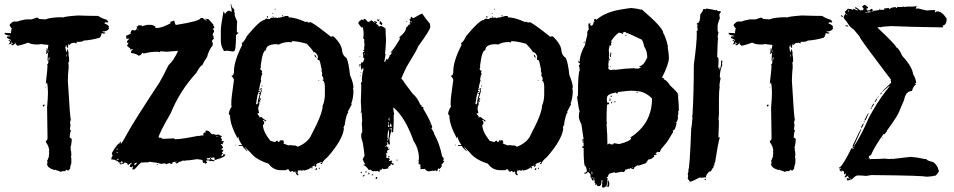

<svg xmlns="http://www.w3.org/2000/svg" viewBox="-20 -771 4303 866"><path d="M32.2 -576.2 34.2 -580.1Q28.3 -580.1 28.3 -576.2ZM198.2 -498Q202.1 -498 204.1 -511.7H200.2ZM282.2 -515.6V-525.4H280.3V-515.6ZM280.3 -564.5V-568.4Q276.4 -567.9 276.4 -564.5ZM32.2 -576.2V-574.2L18.6 -570.3L24.4 -578.1V-585.9Q18.6 -585.9 18.6 -589.8L22.5 -591.8Q22.9 -587.9 26.4 -587.9H30.3Q30.3 -591.8 12.7 -599.6L10.7 -603.5V-605.5Q18.6 -607.4 26.4 -607.4V-609.4Q1 -613.8 1 -619.1V-623Q6.8 -623 30.3 -621.1Q30.3 -625 28.3 -628.9L32.2 -630.9L30.3 -634.8V-636.7L34.2 -642.6Q29.8 -643.6 22.5 -658.2Q35.2 -673.8 42 -673.8H59.6Q64.9 -677.7 96.7 -683.6H122.1L145.5 -691.4Q155.3 -690.4 155.3 -685.5Q174.8 -683.6 184.6 -683.6Q210.9 -693.4 260.7 -693.4L264.6 -691.4Q264.6 -696.3 331.1 -701.2Q387.2 -699.2 422.9 -699.2Q438 -688.5 461.9 -681.6L467.8 -673.8V-669.9H452.1V-664.1Q461.4 -663.1 471.7 -652.3L469.7 -648.4Q471.7 -644.5 471.7 -642.6Q465.3 -628.9 442.4 -628.9V-627Q456.1 -625 456.1 -621.1Q451.7 -621.1 448.2 -619.1Q444.8 -621.1 438.5 -621.1Q434.6 -599.6 424.8 -599.6Q389.6 -589.8 356.4 -587.9Q356.4 -582 323.2 -582V-580.1H327.1V-576.2H321.3Q319.3 -576.2 319.3 -578.1Q295.9 -578.1 295.9 -568.4H292V-574.2Q288.1 -574.2 286.1 -558.6Q288.1 -558.6 288.1 -556.6L284.2 -554.7Q281.2 -562.5 278.3 -562.5Q274.4 -562 274.4 -558.6Q278.3 -540.5 278.3 -537.1Q281.7 -537.1 284.2 -546.9Q282.2 -546.9 282.2 -548.8H286.1Q288.1 -535.6 290 -531.2Q290 -529.3 288.1 -529.3Q292 -513.7 292 -494.1L288.1 -488.3L290 -476.6Q290 -474.6 288.1 -474.6L290 -470.7Q286.1 -434.6 286.1 -406.2Q295.9 -235.4 299.8 -230.5Q295.9 -222.7 295.9 -218.8L297.9 -207Q295.9 -193.8 295.9 -185.5Q299.8 -185.5 299.8 -179.7Q295.4 -174.3 293.9 -150.4Q303.7 -148.4 303.7 -138.7Q301.8 -116.7 297.9 -105.5Q299.8 -102.1 299.8 -97.7H297.9Q301.8 -88.9 301.8 -72.3Q301.8 -66.4 299.8 -66.4L301.8 -56.6V-35.2Q301.8 -33.2 295.9 -15.6Q297.9 -15.6 297.9 -13.7Q290.5 -2 288.1 -2H284.2L278.3 -5.9Q277.8 -0.5 268.6 2L264.6 0Q256.8 3.9 251 3.9Q251 1 231.4 -3.9Q231.4 -5.9 229.5 -5.9L225.6 -3.9Q192.4 -14.2 192.4 -31.2Q194.3 -35.2 194.3 -37.1L192.4 -46.9Q194.8 -46.9 200.2 -64.5H202.1Q202.1 -66.4 200.2 -66.4Q202.1 -77.1 202.1 -82L200.2 -85.9L202.1 -89.8Q202.1 -108.9 186.5 -130.9Q186.5 -136.7 188.5 -136.7Q194.3 -136.7 194.3 -150.4Q192.4 -251 192.4 -287.1Q196.3 -332.5 196.3 -351.6Q196.3 -378.9 192.4 -398.4H190.4V-394.5H186.5Q194.3 -459.5 194.3 -474.6Q192.4 -478.5 192.4 -480.5Q198.2 -482.4 198.2 -493.2Q198.2 -498 194.3 -498Q196.3 -521.5 196.3 -529.3Q196.3 -533.2 192.4 -533.2V-527.3H188.5L190.4 -552.7H194.3Q194.3 -548.8 196.3 -535.2H198.2V-537.1Q196.3 -547.9 196.3 -554.7L198.2 -568.4Q171.9 -570.8 167 -572.3Q156.2 -570.3 149.4 -570.3Q118.7 -570.3 110.4 -578.1H104.5Q81.1 -568.4 57.6 -564.5Q57.6 -567.4 49.8 -572.3Q51.8 -576.2 51.8 -578.1H49.8Q43 -566.4 32.2 -566.4V-572.3Q38.1 -572.3 38.1 -578.1L34.2 -576.2ZM176.8 -291H172.9Q172.9 -298.8 176.8 -298.8H180.7V-294.9Q180.7 -291 176.8 -291ZM188.5 -377H184.6V-378.9H188.5Z M884.8 -689.9H894.5Q905.8 -678.2 914.1 -678.2L904.3 -686V-688L912.1 -684.1Q916 -686 918 -686Q920.4 -686 943.4 -658.7L941.4 -654.8Q945.8 -654.8 947.3 -645Q939.5 -642.1 939.5 -639.2Q942.4 -639.2 945.3 -633.3V-627.4Q939.5 -620.1 939.5 -613.8V-609.9H943.4V-606L941.4 -602.1Q945.3 -601.6 945.3 -598.1L935.5 -586.4Q939.5 -580.1 939.5 -574.7V-566.9Q921.9 -545.4 914.1 -514.2Q898.9 -492.2 892.6 -477.1Q884.3 -476.6 865.2 -441.9Q791 -361.3 750 -260.3Q695.3 -165.5 695.3 -150.9H697.3Q699.2 -150.9 699.2 -148.9L703.1 -150.9L712.9 -145H722.7Q736.3 -145 765.6 -147Q766.1 -143.1 769.5 -143.1Q799.8 -143.1 875 -158.7V-156.7Q884.3 -160.6 898.4 -160.6Q896.5 -164.6 896.5 -166.5Q897.9 -174.3 910.2 -174.3V-176.3H906.2V-178.2Q906.7 -182.1 910.2 -182.1H912.1Q923.8 -182.1 931.6 -168.5Q934.6 -168.5 939.5 -164.6L943.4 -166.5Q951.2 -162.6 955.1 -162.6L964.8 -164.6Q980.5 -157.2 980.5 -154.8V-152.8H974.6L982.4 -139.2Q978.5 -138.7 978.5 -135.3L990.2 -133.3V-129.4H984.4L986.3 -125.5L982.4 -119.6L978.5 -121.6H976.6V-117.7Q981.4 -117.7 986.3 -104Q980.5 -102.5 978.5 -96.2L988.3 -94.2L980.5 -80.6H986.3V-78.6Q981 -78.6 978.5 -66.9H980.5Q986.3 -66.9 986.3 -74.7H996.1V-72.8Q996.1 -62 949.2 -49.3L947.3 -53.2V-55.2L949.2 -59.1Q947.3 -59.1 943.4 -61L933.6 -59.1Q929.7 -61 927.7 -61Q927.7 -57.1 912.1 -57.1Q914.1 -53.2 914.1 -51.3H929.7L927.7 -55.2V-59.1H931.6Q931.6 -49.3 943.4 -49.3Q947.3 -48.8 947.3 -45.4V-43.5Q936.5 -45.4 931.6 -45.4Q927.7 -43.5 925.8 -43.5Q925.8 -47.4 921.9 -47.4H910.2V-41.5H914.1V-39.6Q914.1 -36.6 906.2 -31.7Q906.2 -34.7 900.4 -37.6L896.5 -35.6L894.5 -39.6Q896.5 -39.6 896.5 -41.5Q892.6 -41.5 892.6 -45.4L894.5 -49.3L869.1 -53.2L828.1 -47.4Q824.2 -49.3 822.3 -49.3L820.3 -45.4L816.4 -47.4Q812.5 -45.4 810.5 -45.4Q806.6 -47.4 804.7 -47.4Q804.7 -44.9 785.2 -39.6Q785.2 -36.6 777.3 -33.7Q771.5 -33.7 771.5 -41.5Q755.9 -41.5 755.9 -31.7H748V-35.6H746.1Q742.7 -35.6 728.5 -29.8Q728.5 -33.7 724.6 -33.7H716.8Q712.4 -33.7 709 -31.7Q689 -37.6 654.3 -41.5L644.5 -37.6L640.6 -39.6Q629.9 -37.6 623 -37.6Q621.1 -37.6 621.1 -39.6Q615.2 -39.6 591.8 -12.2L584 -6.3H580.1L576.2 -8.3Q580.1 -14.6 580.1 -20H578.1Q574.2 -19.5 574.2 -16.1Q564.5 -18.6 564.5 -22Q564.5 -23.9 574.2 -35.6V-37.6Q572.3 -37.6 556.6 -25.9Q556.6 -37.6 541 -37.6Q541 -34.7 535.2 -31.7H533.2L529.3 -33.7Q529.3 -29.8 525.4 -29.8H523.4Q519.5 -29.8 519.5 -33.7L521.5 -37.6Q513.2 -37.6 509.8 -45.4Q505.9 -43.5 503.9 -43.5V-47.4L515.6 -51.3Q515.6 -55.2 511.7 -55.2Q511.7 -52.7 502 -47.4Q495.6 -51.3 490.2 -51.3H482.4V-55.2Q482.4 -61.5 488.3 -68.8Q484.4 -75.2 484.4 -80.6Q504.4 -115.7 517.6 -125.5Q517.6 -123.5 519.5 -123.5Q519.5 -131.3 523.4 -131.3H525.4V-129.4L523.4 -125.5L527.3 -123.5Q537.6 -138.2 554.7 -170.4Q585.9 -227.1 699.2 -398.9Q716.8 -429.2 740.2 -477.1Q764.6 -499.5 783.2 -541.5H781.2Q775.4 -541.5 730.5 -537.6Q713.9 -539.6 703.1 -539.6L701.2 -535.6L691.4 -537.6Q655.3 -537.6 630.9 -529.8V-531.7L627 -529.8L621.1 -533.7Q617.7 -520 603.5 -520Q598.1 -528.3 572.3 -531.7L570.3 -535.6Q574.2 -547.4 580.1 -547.4V-549.3H576.2L566.4 -547.4V-549.3L568.4 -553.2Q564 -553.2 552.7 -564.9L558.6 -574.7V-578.6H552.7V-584.5Q559.1 -594.2 562.5 -594.2V-598.1L558.6 -596.2H552.7Q548.8 -596.2 548.8 -600.1Q548.8 -602.1 550.8 -602.1L548.8 -606V-609.9Q551.3 -609.9 570.3 -619.6L568.4 -623.5Q573.7 -635.3 576.2 -635.3H582Q584 -635.3 584 -633.3Q597.7 -633.3 597.7 -648.9Q595.7 -648.9 595.7 -650.9Q603.5 -651.9 603.5 -656.7H619.1V-652.8Q622.1 -652.8 642.6 -658.7H666Q681.6 -652.3 681.6 -648.9Q679.7 -648.9 679.7 -647L683.6 -645H689.5Q710.4 -645 750 -666.5L748 -670.4V-672.4L765.6 -678.2Q770.5 -658.7 773.4 -658.7H775.4Q884.8 -676.3 884.8 -689.9ZM599.6 -641.1Q600.1 -637.2 603.5 -637.2V-641.1ZM955.1 -156.7V-154.8H959V-156.7ZM960.9 -154.8V-152.8H964.8V-154.8ZM505.9 -100.1V-96.2H507.8Q511.7 -96.2 511.7 -100.1ZM505.9 -86.4V-82.5H511.7V-84.5Q509.8 -84.5 505.9 -86.4ZM523.4 -37.6V-33.7H525.4Q530.3 -37.6 535.2 -37.6Q535.2 -40.5 529.3 -43.5Q526.4 -43.5 523.4 -37.6ZM773.4 -41.5V-39.6H777.3V-41.5ZM585.9 -31.7V-25.9H587.9Q590.3 -25.9 597.7 -35.6V-37.6Q585.9 -35.2 585.9 -31.7ZM687.5 -31.7Q691.4 -31.2 691.4 -27.8L687.5 -25.9Z M1222.7 -731.9V-728H1218.8Q1219.2 -731.9 1222.7 -731.9ZM1209 -712.4H1212.9Q1212.9 -708.5 1209 -708.5ZM1255.9 -702.6H1257.8Q1257.8 -699.7 1252 -696.8V-698.7Q1252.4 -702.6 1255.9 -702.6ZM1187.5 -698.7 1189.5 -694.8V-690.9Q1185.5 -692.9 1183.6 -692.9V-694.8Q1184.1 -698.7 1187.5 -698.7ZM1265.6 -698.7H1281.2V-692.9Q1311 -692.9 1359.4 -671.4L1363.3 -673.3H1365.2L1371.1 -669.4H1373Q1377.4 -669.4 1380.9 -671.4Q1406.2 -658.7 1472.7 -605L1476.6 -606.9H1484.4Q1523.4 -569.3 1523.4 -538.6Q1526.9 -520 1543 -509.3Q1552.7 -488.8 1558.6 -433.1Q1574.2 -395.5 1574.2 -376.5L1572.3 -372.6L1574.2 -360.8Q1574.2 -330.1 1564.5 -304.2L1566.4 -300.3L1548.8 -267.1L1550.8 -263.2Q1542.5 -257.3 1535.2 -212.4Q1537.1 -212.4 1537.1 -210.4Q1534.2 -210.4 1529.3 -194.8L1531.2 -190.9Q1525.4 -139.6 1457 -62Q1437 -46.9 1431.6 -30.8H1429.7Q1425.8 -30.8 1425.8 -34.7Q1429.7 -36.6 1431.6 -36.6L1429.7 -40.5Q1409.7 -34.7 1404.3 -28.8Q1408.2 -28.8 1408.2 -26.9Q1404.3 -18.1 1400.4 -17.1V-22.9H1394.5Q1389.6 -19 1386.7 -19L1390.6 -13.2L1386.7 -11.2H1384.8L1386.7 -15.1H1382.8Q1371.6 -5.4 1349.6 -1.5Q1349.6 -5.4 1345.7 -5.4V-1.5H1341.8Q1337.4 -1.5 1334 -3.4Q1330.6 -1.5 1326.2 -1.5Q1326.2 -3.4 1324.2 -3.4Q1322.3 5.4 1322.3 12.2Q1326.2 12.7 1326.2 16.1Q1326.2 20 1322.3 20Q1312.5 12.2 1312.5 2.4H1310.5Q1305.7 6.3 1304.7 6.3Q1304.7 3.4 1298.8 0.5H1296.9Q1293 1 1293 4.4Q1286.6 4.4 1281.2 -7.3H1275.4L1269.5 -3.4H1246.1Q1212.4 -3.4 1191.4 -32.7Q1133.3 -51.3 1109.4 -83.5Q1108.4 -83.5 1085.9 -106.9H1084L1095.7 -91.3V-89.4H1093.8Q1074.2 -108.4 1074.2 -112.8H1056.6V-116.7H1072.3Q1059.1 -133.8 1054.7 -153.8H1052.7V-147.9H1050.8Q1017.6 -209 1017.6 -249.5V-251.5Q1014.2 -251.5 1011.7 -257.3Q1014.2 -275.9 1025.4 -290.5L1023.4 -294.4V-312Q1023.4 -327.6 1035.2 -409.7Q1035.2 -417 1023.4 -429.2Q1035.2 -429.2 1035.2 -448.7Q1035.2 -495.1 1072.3 -567.9L1070.3 -577.6Q1079.6 -579.1 1093.8 -608.9Q1153.8 -681.2 1173.8 -681.2Q1173.8 -684.1 1179.7 -687Q1190.4 -685.1 1197.3 -685.1Q1197.3 -688 1203.1 -690.9H1207L1210.9 -689V-690.9Q1209 -694.8 1209 -696.8H1212.9V-690.9H1220.7Q1222.7 -690.9 1222.7 -692.9Q1228.5 -690.9 1228.5 -689Q1236.3 -690.4 1236.3 -692.9Q1238.3 -692.9 1238.3 -690.9Q1251 -692.9 1259.8 -696.8H1265.6ZM1296.9 -585.4Q1296.9 -583.5 1294.9 -579.6L1285.2 -581.5Q1258.3 -581.5 1236.3 -569.8Q1229.5 -571.8 1228.5 -571.8Q1179.7 -571.8 1179.7 -544.4Q1164.6 -544.4 1156.2 -476.1V-464.4H1154.3V-462.4Q1154.3 -452.6 1162.1 -452.6V-450.7L1160.2 -440.9Q1164.1 -440.4 1164.1 -437Q1159.7 -437 1156.2 -411.6L1158.2 -407.7Q1154.3 -397.9 1150.4 -378.4V-372.6H1148.4V-368.7L1150.4 -364.7H1146.5V-358.9L1150.4 -360.8H1152.3V-356.9Q1144.5 -356.9 1144.5 -351.1Q1140.6 -342.3 1134.8 -302.2L1138.7 -300.3H1140.6Q1140.6 -307.1 1150.4 -310.1V-308.1Q1150.4 -306.2 1148.4 -306.2L1150.4 -302.2Q1144.5 -289.1 1144.5 -280.8Q1148.4 -263.2 1148.4 -261.2Q1145 -259.3 1140.6 -259.3V-257.3L1150.4 -245.6Q1148.4 -241.7 1148.4 -239.7L1154.3 -243.7L1158.2 -241.7Q1158.2 -243.7 1160.2 -243.7Q1160.2 -239.7 1181.6 -226.1V-224.1H1175.8Q1171.9 -224.1 1171.9 -230H1166V-228Q1171.9 -221.7 1171.9 -218.3Q1169.9 -214.4 1169.9 -212.4Q1171.9 -212.4 1171.9 -210.4Q1168 -208.5 1166 -208.5Q1166 -177.7 1199.2 -136.2Q1215.8 -130.4 1222.7 -130.4Q1222.7 -136.2 1232.4 -136.2Q1234.4 -132.3 1234.4 -130.4Q1242.2 -130.4 1242.2 -138.2H1244.1Q1246.1 -138.2 1246.1 -136.2L1250 -138.2H1257.8Q1257.8 -134.8 1261.7 -128.4Q1257.8 -127.9 1257.8 -124.5Q1264.2 -120.6 1283.2 -114.7Q1285.2 -114.7 1285.2 -116.7L1304.7 -114.7H1312.5Q1322.3 -110.4 1322.3 -108.9Q1370.1 -128.4 1384.8 -163.6Q1435.5 -259.3 1435.5 -294.4Q1445.3 -317.4 1445.3 -345.2V-384.3Q1442.9 -407.7 1435.5 -407.7V-411.6H1439.5Q1436.5 -429.2 1431.6 -429.2L1433.6 -439Q1433.6 -440.9 1429.7 -454.6H1431.6Q1422.9 -499.5 1419.9 -499.5Q1412.1 -499.5 1412.1 -505.4L1414.1 -517.1Q1405.8 -534.2 1396.5 -536.6Q1396.5 -534.7 1394.5 -534.7Q1394.5 -541.5 1363.3 -573.7Q1322.3 -585.4 1296.9 -585.4ZM1398.4 -524.9Q1403.3 -523.9 1408.2 -511.2H1406.2Q1398.4 -514.6 1398.4 -524.9ZM1416 -407.7H1419.9V-405.8H1416ZM1160.2 -386.2Q1164.1 -385.7 1164.1 -382.3L1160.2 -380.4ZM1160.2 -374.5H1162.1Q1162.1 -370.6 1158.2 -370.6L1160.2 -360.8L1150.4 -327.6H1156.2V-321.8Q1156.2 -317.9 1152.3 -317.9V-319.8L1154.3 -323.7H1150.4V-319.8L1154.3 -314Q1154.3 -310.1 1150.4 -310.1V-314H1148.4Q1148.4 -308.1 1142.6 -308.1V-310.1Q1142.6 -317.4 1152.3 -349.1L1148.4 -347.2L1146.5 -351.1Q1156.2 -351.1 1156.2 -362.8V-368.7L1152.3 -366.7H1150.4Q1150.4 -369.6 1160.2 -374.5ZM1043 -118.7H1044.9V-114.7H1043ZM1398.4 -28.8V-24.9H1400.4V-28.8ZM1421.9 -15.1V-9.3H1418V-11.2Q1418.5 -15.1 1421.9 -15.1ZM1408.2 -13.2 1410.2 -9.3Q1410.2 -6.3 1404.3 -3.4L1402.3 -7.3Q1402.3 -10.3 1408.2 -13.2ZM1316.4 4.4V6.3H1320.3V4.4ZM1020 -751.5H1023.4Q1023.4 -737.8 1035.6 -730L1037.6 -720.7H1035.6Q1039.6 -710.9 1039.6 -705.1H1037.6Q1043.9 -685.1 1049.8 -674.3L1048.3 -650.9V-627.9Q1048.3 -624 1055.2 -624V-622.1L1044.4 -612.3V-610.4Q1044.4 -540.5 1035.6 -540.5L1032.2 -538.6Q1006.8 -542.5 1002.4 -542.5Q995.6 -540.5 990.2 -540.5Q976.1 -564.5 976.1 -585V-637.2Q976.1 -651.9 986.8 -712.9Q986.8 -718.8 990.2 -718.8Q991.7 -709 995.6 -709Q999.5 -716.3 1009.3 -722.7H1014.6Q1018.1 -718.8 1025.4 -718.8Q1025.4 -726.1 1020 -751.5Z M1884.8 -709Q1900.9 -685.1 1918.9 -664.1L1920.9 -650.4Q1920.9 -636.7 1865.2 -560.5Q1865.2 -553.2 1813.5 -468.8Q1792 -423.8 1790 -416Q1792 -416 1802.7 -402.3H1800.8L1841.8 -347.7Q1860.4 -334 1876 -298.8Q1878.9 -298.8 1882.3 -293Q1880.4 -293 1880.4 -291Q1883.8 -291 1891.1 -285.2L1888.7 -281.2Q1925.8 -219.2 1929.7 -195.3L1925.3 -193.4Q1938.5 -173.3 1938.5 -166Q1961.9 -126.5 1974.6 -64.5Q1977.1 -64.5 1981.4 -56.6V-54.7L1979 -44.9H1983.4V-43Q1974.6 -29.3 1970.7 -29.3L1972.7 -25.4Q1972.7 -16.1 1960 -7.8Q1960 -11.7 1955.6 -11.7Q1954.1 2 1949.2 2Q1946.8 -2 1946.8 -3.9Q1942.9 0 1934.1 0V-2Q1930.2 0 1912.6 2Q1897.5 -2.9 1897.5 -9.8L1886.7 -7.8V-9.8L1882.3 -7.8H1880.4Q1876 -7.8 1876 -11.7V-13.7Q1876 -15.6 1877.9 -15.6L1876 -19.5V-29.3Q1867.2 -29.3 1867.2 -33.2H1869.6L1867.2 -37.1Q1869.6 -41 1869.6 -43Q1869.6 -44.9 1867.2 -44.9L1869.6 -54.7Q1869.6 -99.1 1845.7 -134.8Q1807.6 -241.7 1755.9 -285.2H1753.4Q1755.9 -259.8 1757.8 -259.8L1755.9 -250V-228.5Q1755.9 -211.9 1753.4 -175.8L1749 -173.8H1747.1V-193.4Q1742.7 -191.4 1740.7 -191.4V-187.5H1745.1V-177.7Q1741.2 -173.3 1736.3 -142.6L1738.3 -132.8H1736.3L1738.3 -128.9V-119.1H1734.4V-123H1731.9V-119.1H1727.5L1730 -128.9H1723.6L1725.6 -125V-115.2Q1719.2 -115.2 1719.2 -109.4V-107.4H1721.2V-111.3H1725.6V-105.5H1727.5V-109.4H1731.9L1730 -99.6V-97.7L1736.3 -101.6V-95.7Q1725.6 -95.7 1725.6 -85.9H1727.5V-82Q1721.2 -82 1721.2 -80.1Q1723.6 -76.2 1723.6 -74.2H1721.2L1723.6 -70.3L1721.2 -60.5Q1727.5 -60.5 1727.5 -56.6L1731.9 -58.6Q1735.4 -58.6 1738.3 -52.7L1734.4 -46.9V-44.9H1736.3L1747.1 -46.9L1749 -43V-41H1745.1Q1749 -36.1 1749 -33.2L1753.4 -35.2L1755.9 -31.2Q1755.9 -27.3 1751.5 -27.3H1747.1V-31.2H1742.7Q1742.7 -26.4 1738.3 -21.5L1734.4 -23.4H1731.9L1734.4 -19.5L1730 -13.7Q1731.9 -13.7 1731.9 -11.7L1727.5 -9.8V-11.7Q1719.7 -7.8 1710.4 -7.8Q1705.1 -11.7 1704.1 -11.7Q1700.7 -3.9 1697.8 -3.9H1695.3V-7.8H1693.4V2Q1689 3.9 1687 3.9Q1687 0 1682.6 0Q1680.7 0 1680.7 2L1676.3 0Q1673.8 0 1673.8 2L1669.9 0Q1665.5 2 1663.1 2Q1661.1 2 1650.4 -5.9H1648.4L1644 -3.9Q1628.4 -25.4 1620.1 -25.4V-29.3H1627V-31.2Q1622.6 -36.1 1616.2 -50.8V-52.7L1622.6 -66.4H1624.5Q1616.2 -144.5 1609.4 -144.5Q1609.4 -146.5 1611.8 -146.5L1609.4 -150.4V-168Q1613.8 -172.9 1613.8 -175.8Q1613.8 -193.4 1611.8 -214.8Q1611.8 -216.3 1613.8 -226.6Q1611.8 -241.7 1611.8 -259.8V-263.7H1605.5L1609.4 -269.5Q1609.4 -290 1607.4 -312.5Q1609.4 -353 1609.4 -388.7Q1609.4 -390.6 1607.4 -394.5Q1611.8 -404.3 1613.8 -404.3Q1613.8 -406.2 1611.8 -410.2Q1615.2 -455.1 1620.1 -455.1Q1618.2 -458.5 1618.2 -464.8Q1613.8 -464.8 1613.8 -457H1609.4L1607.4 -470.7V-476.6Q1601.1 -476.6 1601.1 -480.5V-482.4H1605.5V-478.5H1607.4L1609.4 -490.2L1613.8 -488.3Q1616.7 -488.3 1622.6 -502V-509.8H1618.2V-523.4Q1618.2 -527.8 1616.2 -531.2Q1616.2 -537.1 1622.6 -537.1V-541H1618.2V-544.9H1622.6V-562.5H1624.5L1622.6 -585.9V-595.7H1618.2L1620.1 -615.2V-621.1Q1620.1 -633.8 1616.2 -648.4H1613.8L1609.4 -646.5Q1609.4 -649.4 1596.7 -664.1V-669.9Q1596.7 -672.9 1611.8 -683.6L1618.2 -679.7H1620.1V-685.5H1627L1639.6 -671.9Q1646.5 -671.9 1654.8 -679.7L1671.9 -668V-671.9H1667.5V-675.8Q1680.7 -673.8 1680.7 -669.9L1676.3 -664.1V-662.1Q1685.5 -662.1 1689 -650.4Q1696.3 -654.3 1699.7 -654.3Q1719.2 -644.5 1719.2 -640.6Q1719.2 -618.7 1721.2 -589.8Q1719.2 -546.9 1716.8 -529.3Q1716.8 -527.3 1719.2 -527.3Q1716.8 -508.8 1712.9 -492.2H1716.8Q1723.6 -503.9 1723.6 -505.9H1727.5V-502H1730Q1730 -505.4 1738.3 -519.5Q1736.3 -519.5 1736.3 -521.5Q1742.2 -521.5 1747.1 -533.2V-535.2L1742.7 -533.2V-537.1Q1755.4 -548.3 1770.5 -574.2Q1783.7 -593.3 1783.7 -597.7Q1781.2 -601.6 1781.2 -603.5Q1811.5 -627 1811.5 -646.5Q1814.5 -646.5 1824.2 -660.2Q1831.1 -660.2 1831.1 -664.1L1826.7 -666L1831.1 -673.8Q1826.7 -681.6 1826.7 -685.5L1831.1 -683.6Q1832 -695.3 1837.4 -695.3Q1837.4 -690.4 1845.7 -689.5Q1878.4 -709 1882.3 -709ZM1680.7 -683.6H1684.6L1689 -681.6Q1689 -683.6 1691.4 -683.6V-681.6Q1689 -677.7 1689 -675.8H1684.6Q1684.6 -679.7 1680.7 -679.7ZM1695.3 -675.8 1704.1 -666V-662.1Q1704.1 -658.2 1699.7 -658.2Q1699.7 -660.2 1691.4 -664.1L1693.4 -668Q1691.4 -671.9 1691.4 -673.8ZM1813.5 -675.8H1815.9V-671.9H1813.5ZM1833 -673.8V-669.9Q1837.4 -669.9 1837.4 -673.8ZM1747.1 -541V-537.1H1749V-541ZM1622.6 -531.2V-525.4H1624.5V-531.2ZM1601.1 -515.6H1605.5V-513.7H1601.1ZM1603 -476.6V-470.7Q1598.6 -470.7 1598.6 -474.6ZM1605.5 -445.3H1609.4V-443.4H1605.5ZM1603 -429.7H1607.4V-427.7H1603ZM1734.4 -240.2Q1734.4 -235.8 1731.9 -232.4Q1734.4 -228.5 1734.4 -226.6H1736.3V-240.2ZM1731.9 -220.7V-212.9H1734.4V-220.7ZM1740.7 -216.8V-212.9H1742.7V-216.8ZM1918.9 -212.9V-209H1920.9V-212.9ZM1730 -210.9V-199.2H1736.3V-201.2Q1731.9 -206.1 1731.9 -210.9ZM1738.3 -207V-203.1Q1739.3 -199.2 1742.7 -199.2H1747.1Q1745.1 -202.1 1745.1 -210.9H1742.7Q1738.3 -210.4 1738.3 -207ZM1734.4 -191.4V-187.5H1736.3V-191.4ZM1731.9 -183.6Q1727.5 -167.5 1727.5 -152.3Q1727.5 -150.4 1730 -146.5Q1727.5 -142.6 1727.5 -140.6V-136.7H1730L1734.4 -156.2H1731.9L1734.4 -160.2V-183.6ZM1736.3 -68.4V-64.5Q1736.3 -60.5 1731.9 -60.5L1730 -64.5ZM1768.6 -50.8H1772.9V-46.9H1768.6ZM1960 -2H1963.9V2H1960ZM1630.9 2H1633.3V3.9Q1633.3 7.8 1628.9 7.8L1627 3.9ZM1607.4 3.9H1611.8V9.8H1607.4ZM1641.6 7.8H1646V15.6H1641.6ZM1656.7 15.6H1663.1V19.5H1656.7ZM1620.1 17.6H1624.5V19.5Q1624.5 22.5 1618.2 25.4H1616.2V21.5Q1620.1 21.5 1620.1 17.6ZM1676.3 27.3H1678.2L1682.6 29.3Q1679.2 37.1 1676.3 37.1L1673.8 33.2Q1676.3 29.3 1676.3 27.3Z M2211.9 -731.9V-728H2208Q2208.5 -731.9 2211.9 -731.9ZM2198.2 -712.4H2202.1Q2202.1 -708.5 2198.2 -708.5ZM2245.1 -702.6H2247.1Q2247.1 -699.7 2241.2 -696.8V-698.7Q2241.7 -702.6 2245.1 -702.6ZM2176.8 -698.7 2178.7 -694.8V-690.9Q2174.8 -692.9 2172.9 -692.9V-694.8Q2173.3 -698.7 2176.8 -698.7ZM2254.9 -698.7H2270.5V-692.9Q2300.3 -692.9 2348.6 -671.4L2352.5 -673.3H2354.5L2360.4 -669.4H2362.3Q2366.7 -669.4 2370.1 -671.4Q2395.5 -658.7 2461.9 -605L2465.8 -606.9H2473.6Q2512.7 -569.3 2512.7 -538.6Q2516.1 -520 2532.2 -509.3Q2542 -488.8 2547.9 -433.1Q2563.5 -395.5 2563.5 -376.5L2561.5 -372.6L2563.5 -360.8Q2563.5 -330.1 2553.7 -304.2L2555.7 -300.3L2538.1 -267.1L2540 -263.2Q2531.7 -257.3 2524.4 -212.4Q2526.4 -212.4 2526.4 -210.4Q2523.4 -210.4 2518.6 -194.8L2520.5 -190.9Q2514.6 -139.6 2446.3 -62Q2426.3 -46.9 2420.9 -30.8H2418.9Q2415 -30.8 2415 -34.7Q2418.9 -36.6 2420.9 -36.6L2418.9 -40.5Q2398.9 -34.7 2393.6 -28.8Q2397.5 -28.8 2397.5 -26.9Q2393.6 -18.1 2389.6 -17.1V-22.9H2383.8Q2378.9 -19 2376 -19L2379.9 -13.2L2376 -11.2H2374L2376 -15.1H2372.1Q2360.8 -5.4 2338.9 -1.5Q2338.9 -5.4 2335 -5.4V-1.5H2331.1Q2326.7 -1.5 2323.2 -3.4Q2319.8 -1.5 2315.4 -1.5Q2315.4 -3.4 2313.5 -3.4Q2311.5 5.4 2311.5 12.2Q2315.4 12.7 2315.4 16.1Q2315.4 20 2311.5 20Q2301.8 12.2 2301.8 2.4H2299.8Q2294.9 6.3 2293.9 6.3Q2293.9 3.4 2288.1 0.5H2286.1Q2282.2 1 2282.2 4.4Q2275.9 4.4 2270.5 -7.3H2264.6L2258.8 -3.4H2235.4Q2201.7 -3.4 2180.7 -32.7Q2122.6 -51.3 2098.6 -83.5Q2097.7 -83.5 2075.2 -106.9H2073.2L2085 -91.3V-89.4H2083Q2063.5 -108.4 2063.5 -112.8H2045.9V-116.7H2061.5Q2048.3 -133.8 2043.9 -153.8H2042V-147.9H2040Q2006.8 -209 2006.8 -249.5V-251.5Q2003.4 -251.5 2001 -257.3Q2003.4 -275.9 2014.6 -290.5L2012.7 -294.4V-312Q2012.7 -327.6 2024.4 -409.7Q2024.4 -417 2012.7 -429.2Q2024.4 -429.2 2024.4 -448.7Q2024.4 -495.1 2061.5 -567.9L2059.6 -577.6Q2068.8 -579.1 2083 -608.9Q2143.1 -681.2 2163.1 -681.2Q2163.1 -684.1 2168.9 -687Q2179.7 -685.1 2186.5 -685.1Q2186.5 -688 2192.4 -690.9H2196.3L2200.2 -689V-690.9Q2198.2 -694.8 2198.2 -696.8H2202.1V-690.9H2210Q2211.9 -690.9 2211.9 -692.9Q2217.8 -690.9 2217.8 -689Q2225.6 -690.4 2225.6 -692.9Q2227.5 -692.9 2227.5 -690.9Q2240.2 -692.9 2249 -696.8H2254.9ZM2286.1 -585.4Q2286.1 -583.5 2284.2 -579.6L2274.4 -581.5Q2247.6 -581.5 2225.6 -569.8Q2218.8 -571.8 2217.8 -571.8Q2168.9 -571.8 2168.9 -544.4Q2153.8 -544.4 2145.5 -476.1V-464.4H2143.6V-462.4Q2143.6 -452.6 2151.4 -452.6V-450.7L2149.4 -440.9Q2153.3 -440.4 2153.3 -437Q2148.9 -437 2145.5 -411.6L2147.5 -407.7Q2143.6 -397.9 2139.6 -378.4V-372.6H2137.7V-368.7L2139.6 -364.7H2135.7V-358.9L2139.6 -360.8H2141.6V-356.9Q2133.8 -356.9 2133.8 -351.1Q2129.9 -342.3 2124 -302.2L2127.9 -300.3H2129.9Q2129.9 -307.1 2139.6 -310.1V-308.1Q2139.6 -306.2 2137.7 -306.2L2139.6 -302.2Q2133.8 -289.1 2133.8 -280.8Q2137.7 -263.2 2137.7 -261.2Q2134.3 -259.3 2129.9 -259.3V-257.3L2139.6 -245.6Q2137.7 -241.7 2137.7 -239.7L2143.6 -243.7L2147.5 -241.7Q2147.5 -243.7 2149.4 -243.7Q2149.4 -239.7 2170.9 -226.1V-224.1H2165Q2161.1 -224.1 2161.1 -230H2155.3V-228Q2161.1 -221.7 2161.1 -218.3Q2159.2 -214.4 2159.2 -212.4Q2161.1 -212.4 2161.1 -210.4Q2157.2 -208.5 2155.3 -208.5Q2155.3 -177.7 2188.5 -136.2Q2205.1 -130.4 2211.9 -130.4Q2211.9 -136.2 2221.7 -136.2Q2223.6 -132.3 2223.6 -130.4Q2231.4 -130.4 2231.4 -138.2H2233.4Q2235.4 -138.2 2235.4 -136.2L2239.3 -138.2H2247.1Q2247.1 -134.8 2251 -128.4Q2247.1 -127.9 2247.1 -124.5Q2253.4 -120.6 2272.5 -114.7Q2274.4 -114.7 2274.4 -116.7L2293.9 -114.7H2301.8Q2311.5 -110.4 2311.5 -108.9Q2359.4 -128.4 2374 -163.6Q2424.8 -259.3 2424.8 -294.4Q2434.6 -317.4 2434.6 -345.2V-384.3Q2432.1 -407.7 2424.8 -407.7V-411.6H2428.7Q2425.8 -429.2 2420.9 -429.2L2422.9 -439Q2422.9 -440.9 2418.9 -454.6H2420.9Q2412.1 -499.5 2409.2 -499.5Q2401.4 -499.5 2401.4 -505.4L2403.3 -517.1Q2395 -534.2 2385.7 -536.6Q2385.7 -534.7 2383.8 -534.7Q2383.8 -541.5 2352.5 -573.7Q2311.5 -585.4 2286.1 -585.4ZM2387.7 -524.9Q2392.6 -523.9 2397.5 -511.2H2395.5Q2387.7 -514.6 2387.7 -524.9ZM2405.3 -407.7H2409.2V-405.8H2405.3ZM2149.4 -386.2Q2153.3 -385.7 2153.3 -382.3L2149.4 -380.4ZM2149.4 -374.5H2151.4Q2151.4 -370.6 2147.5 -370.6L2149.4 -360.8L2139.6 -327.6H2145.5V-321.8Q2145.5 -317.9 2141.6 -317.9V-319.8L2143.6 -323.7H2139.6V-319.8L2143.6 -314Q2143.6 -310.1 2139.6 -310.1V-314H2137.7Q2137.7 -308.1 2131.8 -308.1V-310.1Q2131.8 -317.4 2141.6 -349.1L2137.7 -347.2L2135.7 -351.1Q2145.5 -351.1 2145.5 -362.8V-368.7L2141.6 -366.7H2139.6Q2139.6 -369.6 2149.4 -374.5ZM2032.2 -118.7H2034.2V-114.7H2032.2ZM2387.7 -28.8V-24.9H2389.6V-28.8ZM2411.1 -15.1V-9.3H2407.2V-11.2Q2407.7 -15.1 2411.1 -15.1ZM2397.5 -13.2 2399.4 -9.3Q2399.4 -6.3 2393.6 -3.4L2391.6 -7.3Q2391.6 -10.3 2397.5 -13.2ZM2305.7 4.4V6.3H2309.6V4.4Z M2805.7 -609.9Q2799.8 -609.9 2799.8 -613.8H2805.7ZM2737.3 -305.2H2735.4Q2735.4 -310.1 2741.2 -313V-309.1Q2741.2 -305.2 2737.3 -305.2ZM2752.9 -309.1H2751Q2751 -314.9 2754.9 -314.9L2756.8 -311ZM2729.5 -314.9V-326.7H2733.4V-318.8Q2733.4 -314.9 2729.5 -314.9ZM2739.3 -334.5H2733.4Q2733.4 -340.3 2737.3 -340.3L2739.3 -336.4ZM2852.5 -352.1 2850.6 -356H2856.4Q2856.4 -352.1 2852.5 -352.1ZM2735.4 -469.2H2731.4V-471.2H2735.4ZM2731.4 -498.5H2727.5Q2727.5 -504.4 2731.4 -504.4ZM2733.4 -506.3H2729.5V-508.3H2733.4ZM2735.4 -514.2H2731.4L2733.4 -533.7H2737.3ZM2752.9 -455.6Q2790.5 -461.4 2836.9 -463.4Q2847.7 -461.4 2854.5 -461.4Q2870.1 -462.9 2870.1 -469.2H2864.3V-473.1Q2882.3 -473.1 2899.4 -512.2Q2899.4 -540 2885.7 -561Q2878.9 -594.2 2870.1 -594.2Q2810.5 -623.5 2801.8 -623.5L2803.7 -627.4Q2796.4 -627.4 2788.1 -623.5L2790 -619.6V-617.7H2788.1Q2780.8 -623.5 2770.5 -623.5Q2753.9 -611.8 2735.4 -584.5Q2739.3 -584 2739.3 -580.6L2735.4 -574.7Q2737.3 -571.3 2737.3 -566.9L2733.4 -564.9L2729.5 -566.9Q2727.5 -550.8 2725.6 -547.4Q2727.5 -536.6 2727.5 -518.1Q2727.5 -516.1 2725.6 -516.1Q2725.6 -514.2 2727.5 -514.2L2723.6 -477.1L2725.6 -473.1Q2723.6 -469.7 2723.6 -465.3Q2723.6 -455.6 2735.4 -455.6Q2744.1 -455.6 2752.9 -457.5ZM2660.2 39.6V29.8H2658.2Q2658.2 36.1 2656.2 39.6ZM2654.3 29.8V27.8H2648.4V29.8ZM2652.3 14.2Q2652.3 12.2 2650.4 2.4H2648.4V14.2ZM2640.6 -1.5V-5.4H2638.7V-1.5ZM2638.7 -9.3V-13.2H2636.7V-9.3ZM2835 -12.2V-16.1H2833V-12.2ZM2743.2 -119.6Q2746.1 -119.6 2749 -125.5Q2766.6 -121.6 2774.4 -121.6Q2827.1 -135.3 2827.1 -148.9H2823.2V-150.9Q2920.9 -213.4 2920.9 -326.7Q2888.2 -359.9 2850.6 -359.9Q2844.7 -361.8 2824.2 -361.8Q2811.5 -361.8 2768.6 -356H2766.6V-350.1H2758.8V-354Q2717.8 -346.7 2717.8 -330.6Q2717.8 -322.8 2715.8 -322.8L2717.8 -318.8V-309.1Q2727.5 -309.1 2727.5 -305.2Q2727.5 -299.3 2717.8 -299.3Q2715.8 -267.1 2715.8 -223.1Q2715.8 -218.8 2717.8 -215.3L2715.8 -211.4Q2719.7 -160.2 2719.7 -119.6H2721.7L2727.5 -123.5H2729.5L2735.4 -119.6ZM2705.1 74.7H2699.2Q2695.3 74.7 2695.3 70.8V64.9Q2695.3 63 2697.3 63L2695.3 59.1Q2697.3 48.3 2697.3 41.5H2693.4Q2693.4 68.8 2681.6 68.8Q2677.7 66.9 2675.8 66.9Q2675.8 68.8 2673.8 68.8Q2673.8 61 2670.4 61Q2668.5 61 2666 63Q2666 64.9 2664.1 64.9V63Q2666 59.6 2666 55.2H2662.1V41.5L2652.3 43.5L2642.6 23.9Q2644.5 23.9 2644.5 22Q2642.6 22 2642.6 20Q2644.5 20 2644.5 18.1Q2636.7 6.3 2634.8 5.9Q2632.8 5.4 2630.9 4.4Q2630.9 7.3 2623 12.2H2615.2V8.3Q2627 8.3 2627 -3.4L2622.1 -21L2620.6 -20Q2612.3 -20 2612.3 -104H2606.4V-107.9Q2606.4 -111.8 2612.3 -111.8V-125.5Q2612.3 -129.4 2606.4 -129.4Q2606.4 -133.3 2612.3 -133.3V-137.2H2604.5Q2604.5 -142.1 2612.3 -143.1L2602.5 -209.5Q2590.8 -233.9 2590.8 -244.6Q2590.8 -266.1 2594.7 -266.1Q2588.9 -285.2 2583 -332.5Q2586.9 -338.9 2586.9 -344.2Q2586.9 -441.9 2594.7 -453.6Q2594.7 -464.8 2590.8 -477.1Q2595.2 -477.1 2596.7 -486.8L2592.8 -484.9Q2588.9 -489.7 2588.9 -490.7V-496.6H2592.8V-490.7H2594.7Q2594.7 -526.4 2618.2 -566.9Q2618.2 -572.3 2629.9 -617.7L2627.9 -621.6Q2630.9 -636.2 2635.7 -637.2Q2633.8 -650.9 2633.8 -664.6Q2640.1 -664.6 2643.6 -666.5Q2643.6 -662.6 2641.6 -662.6Q2643.6 -659.2 2643.6 -654.8Q2657.2 -654.8 2657.2 -672.4L2661.1 -670.4Q2661.1 -672.4 2659.2 -682.1L2665 -686L2670.9 -682.1Q2706.5 -714.4 2774.4 -727.1Q2820.8 -734.9 2827.1 -734.9Q2852.5 -732.9 2872.1 -727.1Q2872.1 -729 2874 -729Q2971.7 -646 2971.7 -621.6Q2982.9 -605 2993.2 -559.1H2991.2Q2997.1 -527.3 2997.1 -510.3Q2997.1 -482.9 2965.8 -420.4Q2975.6 -418.9 2975.6 -414.6Q2973.6 -414.6 2973.6 -412.6Q2984.4 -412.6 3002.9 -385.3Q3037.6 -353 3038.1 -346.2L3036.1 -342.3Q3040 -341.8 3040 -338.4Q3040 -336.4 3038.1 -336.4Q3042 -301.8 3042 -273.9Q3040 -268.1 3038.1 -268.1L3040 -264.2Q3040 -262.2 3038.1 -262.2L3040 -258.3Q3040 -252.4 3036.1 -252.4L3038.1 -248.5Q3038.1 -246.6 3036.1 -246.6L3038.1 -242.7V-240.7Q3035.2 -219.2 3028.3 -219.2V-217.3H3032.2Q3024.9 -184.1 3018.6 -184.1Q3014.6 -183.6 3014.6 -180.2L3016.6 -176.3L2989.3 -131.3Q2958 -96.2 2958 -90.3Q2958 -84.5 2950.2 -84.5Q2946.3 -86.4 2944.3 -86.4L2936.5 -76.7V-74.7L2940.4 -76.7H2942.4Q2942.4 -70.8 2928.7 -70.8L2930.7 -66.9V-64.9Q2918.5 -51.3 2903.3 -51.3Q2895 -33.7 2889.6 -33.7Q2861.3 -23.9 2860.4 -23.9L2856.4 -25.9L2840.8 -16.1Q2840.8 -8.3 2835 -8.3H2831.1Q2827.1 -8.3 2827.1 -14.2Q2819.3 -11.2 2819.3 -8.3L2815.4 -10.3H2813.5L2807.6 -6.3H2805.7L2801.8 -8.3Q2801.8 -2.4 2793.9 5.4L2784.2 3.4Q2756.8 9.3 2752.9 9.3V5.4Q2751 5.4 2731.4 11.2Q2722.7 15.1 2722.7 25.9Q2718.8 27.8 2716.8 27.8V31.7H2720.7Q2716.8 72.8 2712.9 72.8V68.8ZM2722.7 72.8 2718.8 70.8 2720.7 61V43.5H2724.6L2728.5 57.1Q2727.5 72.8 2722.7 72.8ZM2612.3 -576.7Q2612.3 -582.5 2616.2 -582.5H2618.2Q2618.2 -579.6 2612.3 -576.7Z M3166 -732.4Q3195.3 -728.5 3207 -724.6Q3210.9 -726.6 3212.9 -726.6Q3212.9 -723.6 3218.8 -720.7H3230.5V-714.8L3224.6 -707L3226.6 -687.5Q3222.7 -681.6 3216.8 -658.2V-630.9L3220.7 -625L3216.8 -607.4Q3216.8 -601.1 3218.8 -597.7Q3216.8 -592.3 3214.8 -513.7Q3217.8 -513.7 3220.7 -507.8V-484.4L3218.8 -464.8L3224.6 -468.8V-457Q3229 -457 3232.4 -482.4V-498H3234.4Q3238.3 -497.6 3238.3 -494.1L3236.3 -482.4L3238.3 -478.5Q3226.6 -452.6 3226.6 -421.9L3230.5 -419.9Q3226.6 -403.8 3224.6 -382.8Q3224.6 -380.9 3226.6 -380.9Q3222.7 -361.8 3222.7 -324.2V-259.8Q3222.7 -249 3220.7 -232.4Q3222.7 -229.5 3222.7 -220.7H3220.7Q3220.7 -218.8 3222.7 -218.8Q3220.7 -182.6 3220.7 -166V-150.4L3224.6 -152.3H3226.6Q3216.8 -115.7 3205.1 -37.1L3201.2 -35.2L3203.1 -31.2L3201.2 -27.3Q3203.1 -27.3 3203.1 -25.4Q3199.2 -23.4 3197.3 -23.4Q3199.2 -19.5 3199.2 -17.6Q3189.5 -6.8 3189.5 -3.9Q3189.5 -1 3181.6 3.9Q3181.6 2 3179.7 2Q3165 16.1 3162.1 31.2H3158.2V27.3Q3152.3 29.3 3152.3 31.2L3148.4 29.3Q3146.5 29.3 3146.5 31.2L3136.7 29.3Q3099.1 48.8 3091.8 48.8Q3091.8 46.9 3082 35.2V33.2L3084 21.5Q3082 17.6 3082 15.6Q3082 12.2 3085.9 0L3084 -3.9Q3090.8 -3.9 3097.7 -193.4Q3099.6 -193.4 3103.5 -242.2Q3103.5 -244.1 3101.6 -244.1L3103.5 -253.9Q3109.4 -353.5 3109.4 -476.6H3111.3Q3111.3 -478.5 3109.4 -478.5Q3123 -576.2 3123 -623Q3121.1 -627 3121.1 -628.9Q3124 -628.9 3127 -636.7Q3125 -640.6 3125 -642.6H3127L3125 -646.5V-650.4L3127 -660.2H3123V-666Q3138.7 -666 3138.7 -707Q3148.4 -716.3 3152.3 -730.5H3158.2L3162.1 -728.5Q3162.6 -732.4 3166 -732.4ZM3164.1 35.2V37.1Q3164.1 41 3160.2 41H3158.2V37.1Q3160.2 37.1 3164.1 35.2Z M3297.9 -576.2 3299.8 -580.1Q3293.9 -580.1 3293.9 -576.2ZM3463.9 -498Q3467.8 -498 3469.7 -511.7H3465.8ZM3547.9 -515.6V-525.4H3545.9V-515.6ZM3545.9 -564.5V-568.4Q3542 -567.9 3542 -564.5ZM3297.9 -576.2V-574.2L3284.2 -570.3L3290 -578.1V-585.9Q3284.2 -585.9 3284.2 -589.8L3288.1 -591.8Q3288.6 -587.9 3292 -587.9H3295.9Q3295.9 -591.8 3278.3 -599.6L3276.4 -603.5V-605.5Q3284.2 -607.4 3292 -607.4V-609.4Q3266.6 -613.8 3266.6 -619.1V-623Q3272.5 -623 3295.9 -621.1Q3295.9 -625 3293.9 -628.9L3297.9 -630.9L3295.9 -634.8V-636.7L3299.8 -642.6Q3295.4 -643.6 3288.1 -658.2Q3300.8 -673.8 3307.6 -673.8H3325.2Q3330.6 -677.7 3362.3 -683.6H3387.7L3411.1 -691.4Q3420.9 -690.4 3420.9 -685.5Q3440.4 -683.6 3450.2 -683.6Q3476.6 -693.4 3526.4 -693.4L3530.3 -691.4Q3530.3 -696.3 3596.7 -701.2Q3652.8 -699.2 3688.5 -699.2Q3703.6 -688.5 3727.5 -681.6L3733.4 -673.8V-669.9H3717.8V-664.1Q3727.1 -663.1 3737.3 -652.3L3735.4 -648.4Q3737.3 -644.5 3737.3 -642.6Q3731 -628.9 3708 -628.9V-627Q3721.7 -625 3721.7 -621.1Q3717.3 -621.1 3713.9 -619.1Q3710.4 -621.1 3704.1 -621.1Q3700.2 -599.6 3690.4 -599.6Q3655.3 -589.8 3622.1 -587.9Q3622.1 -582 3588.9 -582V-580.1H3592.8V-576.2H3586.9Q3585 -576.2 3585 -578.1Q3561.5 -578.1 3561.5 -568.4H3557.6V-574.2Q3553.7 -574.2 3551.8 -558.6Q3553.7 -558.6 3553.7 -556.6L3549.8 -554.7Q3546.9 -562.5 3543.9 -562.5Q3540 -562 3540 -558.6Q3543.9 -540.5 3543.9 -537.1Q3547.4 -537.1 3549.8 -546.9Q3547.9 -546.9 3547.9 -548.8H3551.8Q3553.7 -535.6 3555.7 -531.2Q3555.7 -529.3 3553.7 -529.3Q3557.6 -513.7 3557.6 -494.1L3553.7 -488.3L3555.7 -476.6Q3555.7 -474.6 3553.7 -474.6L3555.7 -470.7Q3551.8 -434.6 3551.8 -406.2Q3561.5 -235.4 3565.4 -230.5Q3561.5 -222.7 3561.5 -218.8L3563.5 -207Q3561.5 -193.8 3561.5 -185.5Q3565.4 -185.5 3565.4 -179.7Q3561 -174.3 3559.6 -150.4Q3569.3 -148.4 3569.3 -138.7Q3567.4 -116.7 3563.5 -105.5Q3565.4 -102.1 3565.4 -97.7H3563.5Q3567.4 -88.9 3567.4 -72.3Q3567.4 -66.4 3565.4 -66.4L3567.4 -56.6V-35.2Q3567.4 -33.2 3561.5 -15.6Q3563.5 -15.6 3563.5 -13.7Q3556.2 -2 3553.7 -2H3549.8L3543.9 -5.9Q3543.5 -0.5 3534.2 2L3530.3 0Q3522.5 3.9 3516.6 3.9Q3516.6 1 3497.1 -3.9Q3497.1 -5.9 3495.1 -5.9L3491.2 -3.9Q3458 -14.2 3458 -31.2Q3460 -35.2 3460 -37.1L3458 -46.9Q3460.4 -46.9 3465.8 -64.5H3467.8Q3467.8 -66.4 3465.8 -66.4Q3467.8 -77.1 3467.8 -82L3465.8 -85.9L3467.8 -89.8Q3467.8 -108.9 3452.1 -130.9Q3452.1 -136.7 3454.1 -136.7Q3460 -136.7 3460 -150.4Q3458 -251 3458 -287.1Q3461.9 -332.5 3461.9 -351.6Q3461.9 -378.9 3458 -398.4H3456.1V-394.5H3452.1Q3460 -459.5 3460 -474.6Q3458 -478.5 3458 -480.5Q3463.9 -482.4 3463.9 -493.2Q3463.9 -498 3460 -498Q3461.9 -521.5 3461.9 -529.3Q3461.9 -533.2 3458 -533.2V-527.3H3454.1L3456.1 -552.7H3460Q3460 -548.8 3461.9 -535.2H3463.9V-537.1Q3461.9 -547.9 3461.9 -554.7L3463.9 -568.4Q3437.5 -570.8 3432.6 -572.3Q3421.9 -570.3 3415 -570.3Q3384.3 -570.3 3376 -578.1H3370.1Q3346.7 -568.4 3323.2 -564.5Q3323.2 -567.4 3315.4 -572.3Q3317.4 -576.2 3317.4 -578.1H3315.4Q3308.6 -566.4 3297.9 -566.4V-572.3Q3303.7 -572.3 3303.7 -578.1L3299.8 -576.2ZM3442.4 -291H3438.5Q3438.5 -298.8 3442.4 -298.8H3446.3V-294.9Q3446.3 -291 3442.4 -291ZM3454.1 -377H3450.2V-378.9H3454.1Z M3803.7 -723.6Q3804.2 -719.7 3807.6 -719.7H3809.6V-723.6ZM3894.5 -59.6V-55.7H3896.5V-59.6ZM3830.1 -112.3V-108.4Q3834 -108.4 3834 -112.3ZM3797.9 -708V-704.1L3801.8 -702.1Q3799.8 -706.1 3799.8 -708ZM3883.8 -715.8V-711.9Q3887.2 -713.9 3891.6 -713.9V-715.8ZM3911.1 -719.7V-717.8H3918.9V-719.7ZM3893.6 -719.7V-713.9Q3896 -715.8 3907.2 -715.8Q3907.2 -719.7 3903.3 -719.7ZM3879.9 -749Q3886.2 -747.1 3895.5 -737.3V-733.4H3887.7Q3890.1 -723.6 3893.6 -723.6H3895.5Q3902.3 -723.6 3911.1 -731.4Q3914.1 -731.4 3917 -725.6Q3915 -725.6 3915 -723.6Q3917 -723.6 3917 -721.7Q3952.6 -727.5 3969.7 -727.5L3967.8 -731.4V-733.4H3975.6L3989.3 -735.4V-731.4H3995.1Q3995.1 -736.8 4020.5 -739.3V-735.4H4026.4V-739.3H4043.9L4055.7 -741.2Q4057.6 -741.2 4057.6 -739.3L4071.3 -741.2H4094.7L4114.3 -743.2V-741.2L4110.4 -733.4Q4114.3 -731.4 4116.2 -731.4L4120.1 -733.4Q4125 -731.4 4160.2 -723.6Q4177.2 -725.6 4189.5 -725.6H4195.3L4199.2 -723.6L4195.3 -715.8H4199.2L4205.1 -719.7H4207Q4229.5 -719.7 4250 -686.5Q4250 -659.2 4232.4 -655.3H4230.5L4234.4 -649.4Q4232.4 -649.4 4232.4 -647.5Q4086.9 -649.4 3999 -653.3Q3956.5 -651.4 3950.2 -647.5L3946.3 -649.4Q3942.9 -647.5 3938.5 -647.5V-645.5Q4014.2 -575.2 4024.4 -555.7Q4032.7 -555.7 4049.8 -518.6Q4093.8 -471.7 4098.6 -436.5Q4111.8 -414.6 4112.3 -395.5L4108.4 -397.5V-395.5Q4110.4 -392.1 4110.4 -387.7Q4102.1 -387.7 4092.8 -360.4Q4064.9 -360.4 4057.6 -319.3L4038.1 -274.4Q4032.7 -252.4 3979.5 -180.7Q3981.4 -180.7 3981.4 -178.7Q3978 -178.7 3969.7 -165H3967.8Q3967.8 -167 3965.8 -167Q3925.3 -111.8 3908.2 -71.3Q3899.4 -68.8 3898.4 -63.5L3904.3 -51.8L3908.2 -53.7H3916Q3944.8 -53.7 3970.7 -55.7Q3983.4 -53.7 3996.1 -53.7L4000 -55.7Q4002 -55.7 4002 -53.7Q4082.5 -63.5 4087.9 -63.5Q4117.2 -61.5 4150.4 -53.7H4158.2Q4158.2 -46.9 4189.5 -40Q4209 -24.9 4212.9 -4.9Q4214.8 -1.5 4214.8 2.9L4201.2 20.5Q4188.5 24.4 4158.2 26.4V24.4Q4156.2 24.4 4156.2 26.4Q4156.2 21 3912.1 18.6Q3907.2 18.6 3886.7 22.5Q3869.6 20.5 3857.4 20.5H3847.7Q3838.4 20.5 3822.3 38.1H3818.4V34.2H3816.4V42L3812.5 40L3802.7 43.9Q3798.8 36.1 3798.8 32.2H3800.8Q3804.2 34.2 3808.6 34.2H3812.5L3802.7 24.4H3806.6V20.5L3791 30.3Q3791 28.3 3789.1 28.3Q3789.1 25.4 3796.9 16.6Q3793 16.6 3793 10.7H3791V14.6H3787.1V2.9L3775.4 -2.9V4.9H3773.4Q3773.4 1 3765.6 -4.9L3773.4 -12.7V-14.6L3765.6 -10.7L3763.7 -14.6Q3775.4 -16.1 3806.6 -75.2Q3820.8 -104.5 3822.3 -104.5H3824.2Q3824.2 -98.6 3828.1 -98.6L3830.1 -102.5V-104.5H3826.2V-114.3Q3858.9 -186 3864.3 -190.4V-186.5Q3832 -115.7 3832 -114.3H3834Q3869.6 -170.4 3897.5 -237.3Q3935.5 -308.6 3975.6 -360.4Q3977.1 -360.4 3993.2 -383.8H3991.2L3960 -356.4V-358.4Q3960 -360.4 3999 -397.5V-399.4Q3999 -403.8 3997.1 -407.2L3999 -411.1Q3881.8 -565.4 3860.4 -598.6Q3860.4 -604.5 3831.1 -637.7Q3814.5 -646 3797.9 -674.8Q3791 -680.7 3784.2 -692.4Q3790.5 -708 3793.9 -708V-711.9L3790 -717.8Q3792 -717.8 3803.7 -731.4H3807.6L3817.4 -729.5Q3817.4 -731.4 3819.3 -731.4Q3819.8 -727.5 3823.2 -727.5H3829.1L3827.1 -731.4H3829.1L3848.6 -723.6V-725.6Q3848.6 -729.5 3836.9 -733.4V-735.4L3838.9 -739.3Q3845.2 -736.3 3860.4 -723.6L3864.3 -725.6Q3868.2 -723.6 3870.1 -723.6Q3870.1 -726.6 3876 -729.5Q3876 -732.4 3868.2 -741.2Q3876 -749 3879.9 -749ZM3960 -151.4H3961.9V-147.5H3960ZM3874 -213.9H3876V-211.9Q3867.2 -192.4 3864.3 -192.4V-194.3Q3864.3 -204.1 3874 -213.9ZM3876 -223.6H3879.9V-219.7H3876ZM3897.5 -260.7V-258.8Q3886.7 -231 3881.8 -227.5H3879.9V-231.4Q3894 -260.7 3897.5 -260.7ZM3911.1 -286.1V-282.2Q3911.1 -278.3 3907.2 -278.3V-282.2Q3907.7 -286.1 3911.1 -286.1ZM3920.9 -303.7H3922.9V-301.8Q3914.1 -286.1 3911.1 -286.1V-290Q3918.5 -303.7 3920.9 -303.7ZM3936.5 -327.1V-325.2Q3931.2 -312 3924.8 -309.6V-311.5Q3932.1 -326.2 3936.5 -327.1ZM3938.5 -333H3940.4V-329.1H3938.5ZM3942.4 -338.9H3944.3V-335H3942.4ZM3958 -354.5V-352.5Q3958 -349.6 3950.2 -344.7V-346.7Q3950.2 -349.6 3958 -354.5ZM3793.9 -657.2H3795.9L3805.7 -655.3V-651.4H3803.7L3793.9 -653.3ZM3776.4 -702.1Q3779.3 -702.1 3782.2 -694.3H3780.3Q3772.5 -697.3 3772.5 -700.2ZM3946.3 -731.4H3950.2V-727.5H3946.3Z"/></svg>

Font: Mister Brush
Style: Regular
Weight: 400
Designer: GGBotNet
Foundry: GGBotNet
Version: 1.00